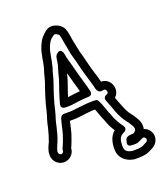

<svg xmlns="http://www.w3.org/2000/svg" viewBox="-158 -798 979 1117"><g transform="rotate(-20 331.0 -239.5)"><path d="M474 92V92.8C474 92.8 456.8 125 498 125H518C530.9 125 544.2 118.3 551.8 114L563.2 108.4C563.6 108.2 564.1 107.9 564.4 107.7C582.3 97.5 596.9 126.5 579.1 136L567.6 142.3C548.2 153.9 535.5 157 504 157H486C453.9 151.4 441 140.3 441 111C441 65.7 451.5 50.2 476.5 38.7C482.4 36 503.2 23.9 486 1C471.6 -18.1 457.9 -41.9 448.3 -64.1C444.6 -74.4 442.4 -80.2 440 -85.8L431.3 -106.1C425 -123.7 420.7 -138.4 413.1 -156.6C409.8 -164.4 405.9 -171.8 403.5 -178.5C396.7 -197.2 381.4 -194 362 -194C319.6 -194 281.7 -186.7 247.9 -183.9C239.5 -183.2 231.2 -182 227 -182H186C175.4 -182 167.7 -176.2 162.5 -166C153.1 -137.7 144.4 -89.7 137.4 -68.2C126.3 -37.5 121.2 -20.2 109.6 2.8C107.9 6.3 107 10.4 107 14V17C107 25.6 99.6 33 91 33C82.4 33 75 25.6 75 17V11C75 2.6 85.7 -21.8 94 -41.1C104.4 -65.4 111.8 -92.4 119.5 -125.9C127.4 -168.2 133 -173 144.3 -218.3C156.3 -273.2 172.8 -321.7 189.5 -369.5C200.8 -399.7 206.2 -433.6 214.2 -453.7C214.5 -454.5 214.9 -455.5 215 -456.1C228.1 -501.8 229.9 -549.5 243.9 -579.9C251.3 -597.8 259.3 -610.6 268.6 -619.3C284.1 -632.7 291.1 -636 292.1 -635.8C303.1 -634.1 316.1 -624.3 318 -621.1C323.1 -607.4 325.7 -581.8 330.6 -557.7C336.2 -533.8 338.8 -503.7 347.2 -477.4C359.3 -439.4 373.1 -370.2 387.3 -330.1C393.8 -309.2 398.5 -292.5 403.6 -273.5C407.1 -254.8 412.7 -232 434 -232H438C443.2 -232 447.3 -233.4 451.8 -234.3C467 -235.3 474.6 -207.7 458.1 -203C448.4 -200.2 433.3 -189.5 442 -169.2C445.9 -160.1 449.2 -151.8 452.6 -142.3L462.5 -116.6C472.7 -86 484.5 -57.7 502.2 -31.1C502.7 -30.4 503.4 -29.5 503.8 -29C515.4 -15.1 529 5.3 538.2 21.2C546.8 37.5 545.4 47.2 537.8 54.8C528.7 64 524.6 64 519 64C494.8 64 474 70.6 474 92ZM362 -144C363 -144 362.7 -144 363.7 -144C371.6 -126.9 375.8 -108.6 385 -87.1L394 -66.1C395.6 -62.4 398.2 -55.7 401.5 -46.6C408.5 -26.9 419.6 -8.5 430.5 8.7C402.3 31.9 391 67.4 391 111C391 170.3 433.9 199.6 480.2 206.7C481.1 206.9 482.8 207 484 207H504C539.4 207 565 202 592.4 185.7L602.9 180C618.2 171.8 629.8 157.6 634.9 140.7C646.4 103 623.3 70.2 591.5 59.2C597.2 37 591.8 15.1 581.8 -3.2C570.9 -22.4 558.1 -41.7 543.1 -59.9C529.4 -80.9 519.8 -106.8 509.3 -134L499.4 -159.7C498.6 -162.1 497.9 -163.9 496.4 -168C526.5 -195 522.1 -238.4 499.5 -263.5C488.5 -275.8 473.4 -284.2 452.4 -284.3C447.5 -306.6 441.8 -323.4 434.7 -345.9C422 -381.6 408.7 -448.5 395.1 -491.8C389.7 -513.5 385.7 -541.5 379.4 -568.3C375.6 -587.8 373.8 -616.3 364 -640.7C352.4 -667 324.9 -681.3 299.9 -685.2C266.2 -690.5 244.8 -664.8 235.4 -656.7C217.1 -640 207.2 -621.5 198.1 -600.1C179.1 -558.1 177.7 -508.6 167.3 -471C156.5 -443 151.5 -410.6 142.5 -386.5C125.3 -337.4 108.6 -288.6 95.7 -229.7C86.1 -191.6 79.4 -182.7 70.5 -136.1C64.1 -108.6 56.2 -85.7 47.6 -59.9C40.7 -44.1 25 -17.3 25 11V17C25 53.4 54.6 83 91 83C126.4 83 155.4 55 156.9 19.9C168.7 -4.8 174.9 -25 184.6 -51.8C192.5 -75.5 197.9 -106.3 204.4 -132H227C271.2 -132 317.6 -144 362 -144ZM208 -214 227 -214C253.6 -214 279.1 -220.8 299.6 -222C318.6 -223.2 332.9 -226 350 -226C353.5 -226 382.2 -225.4 374.3 -257.1C360 -314.1 345.9 -354.7 331.3 -412.9C321.5 -454.4 312.6 -473.7 307.8 -507.5C307.8 -507.5 300.2 -556.5 265.3 -521.7C257.4 -513.7 255.7 -500 254.2 -487.5L250.5 -464.9C245 -441.6 238.4 -428.2 231.6 -397.5C225.5 -370.6 215 -347.5 205.2 -316.7C200.5 -302.6 195.5 -286.5 190 -267.8L183.9 -245.6C183.1 -242.7 174.3 -214 208 -214ZM241.3 -264.9C245 -277.3 249.1 -290.3 252.8 -301.3C261.7 -329.2 272.8 -353.2 280.4 -386.5C281.4 -391.1 282.1 -393.9 283.3 -398.6C295.5 -350.2 306.5 -316.3 318 -274.4C312.1 -273.8 303.9 -272.9 295.7 -271.9C276.9 -270.6 257.2 -266.6 241.3 -264.9Z"/></g></svg>

Font: HoneyBee
Style: Str
Weight: 700
Foundry: Cannot Into Space Fonts
Version: Version 0.89